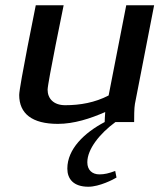

<svg xmlns="http://www.w3.org/2000/svg" viewBox="-20 -464 631 730"><path d="M53 -103C53 -32 102 7 200 7C261 7 323 -13 380 -38C379 -28 378 0 378 0C300 41 236 103 236 177C236 216 259 246 316 246C358 246 412 218 423 211L418 186C394 195 377 199 358 199C331 199 312 183 312 153C312 103 359 44 419 0H490C490 -15 490 -54 493 -69L566 -444H460L393 -101C341 -74 285 -64 228 -64C183 -64 161 -90 161 -123C161 -148 222 -444 222 -444H116C116 -444 53 -134 53 -103Z"/></svg>

Font: KpSans
Style: BoldItalic
Weight: 700
Italic angle: -11°
Version: Version 0.66